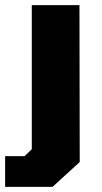

<svg xmlns="http://www.w3.org/2000/svg" viewBox="-45 -542 396 749"><path d="M-25 187V67H51L79 40V-522H265L266 90L160 187Z"/></svg>

Font: Tomorrow
Style: Bold
Weight: 700
Designer: Tony de Marco, Monica Rizzolli
Foundry: Just in Type
Version: Version 2.002